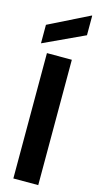

<svg xmlns="http://www.w3.org/2000/svg" viewBox="-145 -1004 531 1043"><g transform="rotate(15 120.0 -482.5)"><path d="M50 0V-705H190V0ZM5 -748V-852L232 -965H235V-855Z"/></g></svg>

Font: DM Sans 36pt ExtraBold
Style: Regular
Weight: 800
Designer: Colophon Foundry, Jonny Pinhorn
Foundry: Colophon Foundry
Version: Version 4.004;gftools[0.9.30]